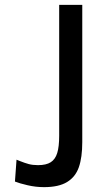

<svg xmlns="http://www.w3.org/2000/svg" viewBox="-20 -760 435 790"><path d="M161 10Q127 10 93.5 2.2Q60 -5.5 41.5 -13L48 -103Q52.5 -101.5 61.5 -97.5Q81.5 -89.5 98 -85Q114.5 -80.5 136.5 -80.5Q170 -80.5 188.8 -92.5Q207.5 -104.5 215.5 -130.5Q223.5 -156.5 223.5 -201.5V-740H318.5V-175Q318.5 -112.5 304.5 -72.2Q290.5 -32 256 -11Q221.5 10 161 10Z"/></svg>

Font: 1883 Sans
Style: Regular
Weight: 400
Designer: 1883 Sans project is a fork of Public Sans.
Version: Version 1.009